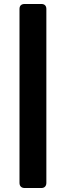

<svg xmlns="http://www.w3.org/2000/svg" viewBox="-20 -826 331 965"><path d="M188 -806H104C87 -806 78 -797 78 -781V93C78 109 87 119 104 119H188C204 119 213 109 213 93V-781C213 -797 204 -806 188 -806Z"/></svg>

Font: Arvore Sans SemiBold
Style: Regular
Weight: 600
Designer: Jonny Pinhorn (Latin) Dan Schunck (customization for Arvore)
Version: Version 1.000;Glyphs 3.3 (3305)